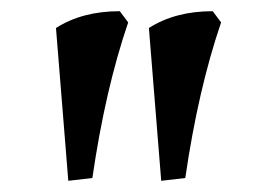

<svg xmlns="http://www.w3.org/2000/svg" viewBox="-20 -701 459 343"><path d="M102 -378 80 -651Q127 -681 194 -681L209 -661Q168 -541 145 -383ZM268 -378 246 -651Q293 -681 360 -681L375 -661Q334 -541 311 -383Z"/></svg>

Font: Almendra
Style: Bold
Weight: 700
Designer: Ana Sanfelippo
Foundry: Ana Sanfelippo
Version: Version 1.004